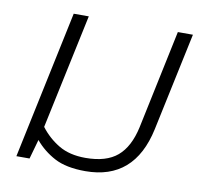

<svg xmlns="http://www.w3.org/2000/svg" viewBox="-66 -610 718 690"><g transform="rotate(10 292.5 -265.0)"><path d="M288 10Q218 10 175.5 -12.5Q133 -35 103 -71L83 0H35L149 -540H204L115 -121Q143 -84 182.5 -60.5Q222 -37 280 -37Q356 -37 396.5 -71.5Q437 -106 453 -179L529 -540H584L508 -182Q467 10 288 10Z"/></g></svg>

Font: Kanit ExtraLight
Style: Italic
Weight: 275
Italic angle: -12°
Designer: Katatrad Team
Foundry: CadsonDemak
Version: Version 2.000; ttfautohint (v1.8.3)